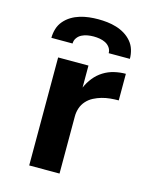

<svg xmlns="http://www.w3.org/2000/svg" viewBox="-112 -817 723 893"><g transform="rotate(15 250.0 -370.0)"><path d="M115 0V-520H261V-414Q272 -440 290 -462.5Q308 -485 332 -500Q356 -515 383.5 -521.5Q411 -528 439 -528V-400Q419 -400 398.5 -398Q378 -396 358.5 -390.5Q339 -385 320.5 -375.5Q302 -366 288 -350.5Q274 -335 267.5 -315.5Q261 -296 261 -276V0ZM61 -600Q61 -622 67.5 -643.5Q74 -665 88.5 -682Q103 -699 122 -710.5Q141 -722 162.5 -728.5Q184 -735 206 -737.5Q228 -740 250 -740Q272 -740 294 -737.5Q316 -735 337.5 -728.5Q359 -722 378 -710.5Q397 -699 411.5 -682Q426 -665 432.5 -643.5Q439 -622 439 -600H337Q337 -615 328.5 -627Q320 -639 307 -645.5Q294 -652 279.5 -654.5Q265 -657 250 -657Q235 -657 220.5 -654.5Q206 -652 193 -645.5Q180 -639 171.5 -627Q163 -615 163 -600Z"/></g></svg>

Font: Iosevka Aile Heavy
Style: Regular
Weight: 900
Designer: Belleve Invis
Foundry: Belleve Invis
Version: Version 31.1.0; ttfautohint (v1.8.4)